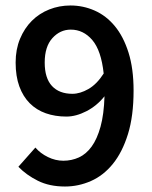

<svg xmlns="http://www.w3.org/2000/svg" viewBox="-20 -668 553 700"><path d="M244 -326Q272 -326 302.5 -343.5Q333 -361 358 -400Q349 -484 316.5 -522Q284 -560 238 -560Q199 -560 171 -529Q143 -498 143 -440Q143 -383 169.5 -354.5Q196 -326 244 -326ZM217 12Q160 12 118 -9Q76 -30 47 -60L109 -130Q127 -109 154.5 -95.5Q182 -82 211 -82Q241 -82 267.5 -94Q294 -106 314 -133.5Q334 -161 346.5 -206Q359 -251 361 -317Q333 -282 295 -262.5Q257 -243 222 -243Q181 -243 147 -255Q113 -267 88.5 -291.5Q64 -316 50.5 -353Q37 -390 37 -440Q37 -488 53 -526.5Q69 -565 96 -592Q123 -619 159.5 -633.5Q196 -648 237 -648Q283 -648 325 -629.5Q367 -611 398.5 -573Q430 -535 448.5 -476.5Q467 -418 467 -338Q467 -245 446.5 -179Q426 -113 391.5 -70.5Q357 -28 311.5 -8Q266 12 217 12Z"/></svg>

Font: TT Toshiba Sans Medium
Style: Regular
Weight: 500
Designer: Paul D. Hunt
Foundry: Toshiba Corporation
Version: Version 2.020;PS 2.000;hotconv 1.0.86;makeotf.lib2.5.63406